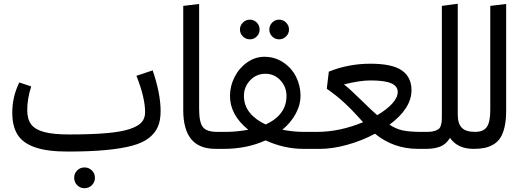

<svg xmlns="http://www.w3.org/2000/svg" viewBox="-20 -787 2766 1015"><path d="M787.1 -415Q829.1 -292.5 829.1 -199.2Q829.1 -151.9 815.2 -118.4Q801.3 -85 768.6 -58.6Q735.8 -32.2 679 -16.8Q622.1 -1.5 538.3 6.3Q454.6 14.2 336.9 14.2Q229.5 14.2 165 -8.3Q100.6 -30.8 72.8 -75.2Q44.9 -119.6 44.9 -191.9Q44.9 -275.4 82 -351.1L145 -330.1Q124 -265.1 124 -205.1Q124 -156.7 144.8 -129.4Q165.5 -102.1 213.4 -89.1Q261.2 -76.2 345.2 -76.2Q465.8 -76.2 544.9 -83.3Q624 -90.3 668.2 -105.7Q712.4 -121.1 729.7 -141.8Q747.1 -162.6 747.1 -193.8Q747.1 -271 701.2 -386.2ZM387.9 114Q403.8 98.1 426.8 98.1Q449.7 98.1 465.8 114Q481.9 129.9 481.9 152.8Q481.9 175.8 465.8 191.9Q449.7 208 426.8 208Q403.8 208 387.9 191.9Q372.1 175.8 372.1 152.8Q372.1 129.9 387.9 114Z M948.7 -205.1V-755.9L1032.7 -766.1V-210.9Q1032.7 -141.1 1052.2 -115.5Q1071.8 -89.8 1128.9 -89.8L1140.6 -44.9L1120.6 0Q1032.7 0 990.7 -51.5Q948.7 -103 948.7 -205.1Z M1300.8 -579.1Q1279.8 -579.1 1264.2 -594.2Q1248.5 -609.4 1248.5 -630.9Q1248.5 -652.3 1264.2 -667.7Q1279.8 -683.1 1300.8 -683.1Q1322.3 -683.1 1337.4 -667.7Q1352.5 -652.3 1352.5 -630.9Q1352.5 -609.4 1337.4 -594.2Q1322.3 -579.1 1300.8 -579.1ZM1455.6 -579.1Q1434.1 -579.1 1418.9 -594.2Q1403.8 -609.4 1403.8 -630.9Q1403.8 -652.3 1418.9 -667.7Q1434.1 -683.1 1455.6 -683.1Q1476.6 -683.1 1492.2 -667.7Q1507.8 -652.3 1507.8 -630.9Q1507.8 -609.4 1492.2 -594.2Q1476.6 -579.1 1455.6 -579.1ZM1639.6 -89.8 1653.8 -44.9 1633.8 0H1584.5Q1481.9 0 1383.8 -44.9Q1285.2 0 1162.6 0H1120.6L1100.6 -44.9L1128.4 -89.8H1172.4Q1230 -89.8 1292.5 -101.1Q1195.8 -179.2 1195.8 -279.8Q1195.8 -332 1220 -379.6Q1244.1 -427.2 1286.4 -457Q1328.6 -486.8 1377.4 -486.8Q1433.6 -486.8 1478 -456.8Q1522.5 -426.8 1545.7 -379.9Q1568.8 -333 1568.8 -279.8Q1568.8 -233.4 1543.7 -186.5Q1518.6 -139.6 1472.7 -101.1Q1532.2 -89.8 1584.5 -89.8ZM1269.5 -279.8Q1269.5 -229.5 1300.3 -191.4Q1331.1 -153.3 1384.8 -128.9Q1494.6 -180.2 1494.6 -279.8Q1494.6 -327.6 1462.4 -362.3Q1430.2 -397 1382.8 -397Q1335 -397 1302.2 -362.3Q1269.5 -327.6 1269.5 -279.8Z M2240.2 -89.8 2252.4 -44.9 2232.4 0H2190.4Q2060.1 0 1962.4 -80.1Q1893.1 -43 1815.4 -21.5Q1737.8 0 1672.4 0H1633.3L1613.3 -44.9L1641.1 -89.8H1656.2Q1775.9 -89.8 1899.4 -141.1Q1894.5 -146.5 1871.3 -171.9Q1848.1 -197.3 1837.6 -207.8Q1827.1 -218.3 1804.9 -239.5Q1782.7 -260.7 1759.3 -279.3Q1735.8 -297.9 1707.5 -317.9L1718.3 -408.2Q1821.8 -450.2 1938.5 -450.2Q2053.2 -450.2 2104.2 -414.8Q2155.3 -379.4 2155.3 -310.1Q2155.3 -213.9 2039.1 -127.9Q2072.8 -105.5 2108.4 -97.7Q2144 -89.8 2210.4 -89.8ZM1798.3 -340.8Q1831.1 -315.4 1887.7 -259.5Q1944.3 -203.6 1974.1 -178.2Q2024.4 -207.5 2053.5 -239.5Q2082.5 -271.5 2082.5 -300.8Q2082.5 -332 2047.6 -346.9Q2012.7 -361.8 1938.5 -361.8Q1882.3 -361.8 1798.3 -340.8Z M2491.7 -89.8 2503.9 -44.9 2483.9 0Q2398.9 0 2358.9 -58.1Q2337.9 -23.9 2306.9 -12Q2275.9 0 2231.9 0L2211.9 -44.9L2239.7 -89.8Q2262.2 -89.8 2276.9 -94.5Q2291.5 -99.1 2299.3 -105.2Q2307.1 -111.3 2311 -125.5Q2314.9 -139.6 2315.4 -149.7Q2315.9 -159.7 2315.9 -181.2V-755.9L2399.9 -767.1V-181.2Q2399.9 -133.8 2421.1 -111.8Q2442.4 -89.8 2491.7 -89.8Z M2483.9 0 2463.9 -44.9 2491.7 -89.8Q2535.6 -89.8 2553.7 -116Q2571.8 -142.1 2571.8 -205.1V-755.9L2655.8 -766.1V-201.2Q2655.8 -152.3 2647.5 -116.2Q2639.2 -80.1 2624.8 -58.1Q2610.4 -36.1 2587.9 -22.9Q2565.4 -9.8 2540.8 -4.9Q2516.1 0 2483.9 0Z"/></svg>

Font: FiraGO
Style: Regular
Weight: 400
Designer: bBox Type
Foundry: bBox Type GmbH
Version: Version 1.001;PS 001.001;hotconv 1.0.88;makeotf.lib2.5.64775